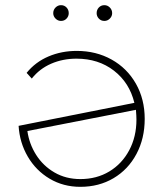

<svg xmlns="http://www.w3.org/2000/svg" viewBox="-20 -719 632 743"><path d="M540 -259Q540 -183 508 -123Q476 -63 419.5 -29.5Q363 4 291 4Q225 4 172 -27.5Q119 -59 87.5 -113Q56 -167 52 -232L500 -321Q481 -399 421 -445.5Q361 -492 276 -492Q223 -492 178 -472.5Q133 -453 103 -415L83 -437Q117 -479 167.5 -500.5Q218 -522 277 -522Q352 -522 412 -488.5Q472 -455 506 -395Q540 -335 540 -259ZM508 -256Q508 -270 506 -294L86 -212Q93 -162 120 -119.5Q147 -77 191 -51.5Q235 -26 291 -26Q354 -26 403 -55.5Q452 -85 480 -137.5Q508 -190 508 -256ZM186 -668Q186 -681 195 -690Q204 -699 216 -699Q229 -699 237.5 -690Q246 -681 246 -668Q246 -656 237.5 -647Q229 -638 216 -638Q204 -638 195 -647Q186 -656 186 -668ZM354 -668Q354 -681 362.5 -690Q371 -699 384 -699Q396 -699 405 -690Q414 -681 414 -668Q414 -656 405 -647Q396 -638 384 -638Q371 -638 362.5 -647Q354 -656 354 -668Z"/></svg>

Font: Montserrat Alternates ExLight
Style: Regular
Weight: 275
Designer: Julieta Ulanovsky
Foundry: Julieta Ulanovsky
Version: Version 7.200